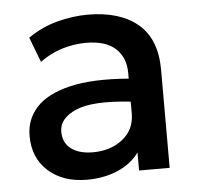

<svg xmlns="http://www.w3.org/2000/svg" viewBox="-44 -560 639 619"><g transform="rotate(-5 276.0 -250.0)"><path d="M214 15Q136.5 15 88.8 -27.5Q41 -70 41 -142Q41 -194.5 75.5 -233Q110 -271.5 183.8 -289.5Q257.5 -307.5 375.5 -298V-316.5Q375.5 -366 343.8 -395.5Q312 -425 248 -425Q209 -425 170.8 -413.2Q132.5 -401.5 98.5 -376.5L67.5 -457.5Q113.5 -489 164 -502Q214.5 -515 261.5 -515Q365 -515 423.5 -466Q482 -417 482 -317.5V0H383V-58.5Q357.5 -23 313 -4Q268.5 15 214 15ZM144 -146.5Q144 -110.5 169.8 -91Q195.5 -71.5 240.5 -71.5Q298 -71.5 336.8 -102.5Q375.5 -133.5 375.5 -185V-223.5Q253.5 -237 198.8 -213.5Q144 -190 144 -146.5Z"/></g></svg>

Font: Geologica
Style: Regular
Weight: 400
Designer: Sindre Bremnes, Frode Helland
Foundry: Monokrom Skriftforlag AS
Version: Version 1.010; ttfautohint (v1.8.4.7-5d5b);gftools[0.9.28]